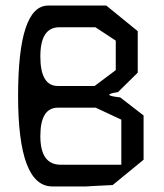

<svg xmlns="http://www.w3.org/2000/svg" viewBox="-20 -670 590 690"><path d="M496 -96 385 -5Q338 -3 314.5 -1.5Q291 0 291 0H168Q45 0 45 -325Q45 -650 153 -650H362L475 -558V-409L404 -339Q371 -334 373 -329Q375 -324 412 -320L496 -255ZM193 -572Q125 -572 125 -467Q125 -361 188 -361H320L396 -418V-524L323 -572ZM416 -78V-240L324 -283H188Q125 -283 125 -181Q125 -78 198 -78Z"/></svg>

Font: Syne Mono
Style: Regular
Weight: 400
Monospace: yes
Designer: Lucas Descroix
Foundry: Bonjour Monde
Version: Version 2.000; ttfautohint (v1.8.3)